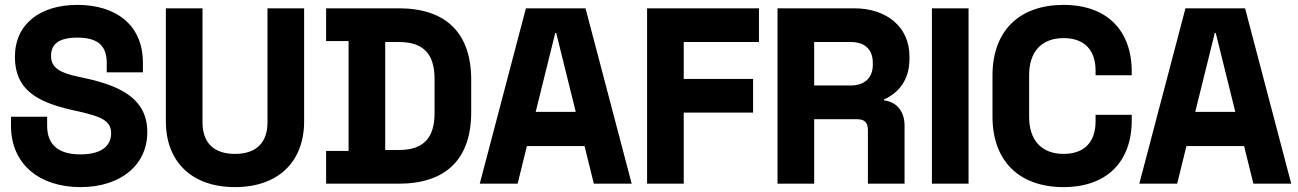

<svg xmlns="http://www.w3.org/2000/svg" viewBox="-20 -743 5312 786"><path d="M309 23C476 23 583 -69 583 -202C583 -336 479 -390 328 -423L305 -428C222 -445 189 -467 189 -514C189 -562 220 -589 297 -589C374 -589 417 -561 417 -486V-447H565V-486C565 -644 451 -723 297 -723C143 -723 41 -644 41 -510C41 -376 131 -325 278 -292L301 -287C390 -267 435 -250 435 -198C435 -146 396 -111 309 -111C222 -111 173 -148 173 -228V-265H25V-228C25 -70 143 23 309 23Z M942 23C1119 23 1225 -81 1225 -246V-709H1075V-242C1075 -160 1030 -113 942 -113C854 -113 809 -160 809 -242V-709H659V-246C659 -81 765 23 942 23Z M1315 -125V9H1612C1805 9 1909 -91 1909 -284V-416C1909 -609 1805 -709 1612 -709H1315V-575H1407V-125ZM1614 -129H1557V-571H1614C1716 -571 1759 -519 1759 -420V-280C1759 -181 1716 -129 1614 -129Z M2133 -709 1944 9H2099L2137 -145H2373L2411 9H2566L2377 -709ZM2337 -285H2173L2253 -608H2257Z M2629 -709V9H2779V-282H3063V-420H2779V-571H3087V-709Z M3476 -709H3163V9H3313V-255H3488C3522 -255 3533 -239 3533 -210V9H3683V-229C3683 -286 3652 -326 3599 -332V-336C3658 -362 3703 -415 3703 -501V-513C3703 -631 3612 -709 3476 -709ZM3462 -393H3313V-571H3462C3522 -571 3553 -539 3553 -487V-477C3553 -425 3520 -393 3462 -393Z M3795 -709V9H3945V-709Z M4334 23C4511 23 4613 -81 4613 -250V-273H4465V-246C4465 -167 4424 -113 4334 -113C4244 -113 4193 -169 4193 -264V-436C4193 -531 4244 -587 4334 -587C4424 -587 4465 -533 4465 -454V-435H4613V-450C4613 -619 4511 -723 4334 -723C4155 -723 4043 -619 4043 -434V-266C4043 -81 4155 23 4334 23Z M4833 -709 4644 9H4799L4837 -145H5073L5111 9H5266L5077 -709ZM5037 -285H4873L4953 -608H4957Z"/></svg>

Font: Kalas SG
Style: Bold
Weight: 700
Designer: Kalas
Foundry: Kalas
Version: Version 2.000;FEAKit 1.0